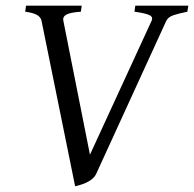

<svg xmlns="http://www.w3.org/2000/svg" viewBox="-20 -635 677 670"><path d="M633.8 -594.2Q603 -587.9 585 -581.8Q566.9 -575.7 560.1 -562L315.9 -28.8Q311 -18.1 301.3 -10.3Q291.5 -2.4 280.3 2.7Q269 7.8 258.5 10.7Q248 13.7 242.2 15.1L125 -562Q122.6 -574.7 109.6 -582.5Q96.7 -590.3 67.9 -594.2L70.8 -615.2H265.1L262.2 -594.2Q227.1 -591.8 212.4 -584.5Q197.8 -577.1 201.2 -562L293.9 -95.2L508.8 -562Q515.6 -576.2 500 -582.8Q484.4 -589.4 449.2 -594.2L452.1 -615.2H637.2Z"/></svg>

Font: Gentium Plus Phon
Style: Italic
Weight: 400
Italic angle: -8°
Designer: J. Victor Gaultney, Annie Olsen, Iska Routamaa, Becca Hirsbrunner
Foundry: SIL International
Version: Version 5.000